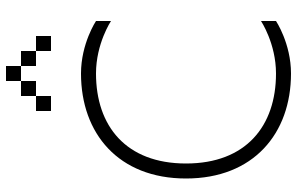

<svg xmlns="http://www.w3.org/2000/svg" viewBox="-195 -795 990 640"><g transform="rotate(-90 300.0 -475.0)"><path d="M375 -700C175 -700 25 -575 25 -350C25 -125 175 0 375 0C475 0 550 -50 550 -50V-100C550 -100 475 -50 375 -50C200 -50 75 -150 75 -350C75 -550 200 -650 375 -650C475 -650 550 -600 550 -600V-650C550 -650 475 -700 375 -700ZM250 -800H300V-850H250ZM300 -850H350V-900H300ZM350 -900H400V-950H350ZM400 -850H450V-900H400ZM450 -800H500V-850H450Z"/></g></svg>

Font: LS-VG5000 Light
Style: Regular
Weight: 400
Designer: Justin Bihan, 2021
Foundry: Justin Bihan, 2021
Version: Version 1.000;Glyphs 3.1.2 (3151)